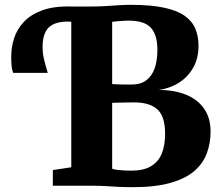

<svg xmlns="http://www.w3.org/2000/svg" viewBox="-20 -770 916 796"><path d="M530 6Q492.5 6 467 4.5Q441.5 3 417.5 1.5Q393.5 0 361 0H199V-65L275.5 -76.5V-743H359Q390.5 -743 417.8 -744.8Q445 -746.5 470.2 -748.2Q495.5 -750 521 -750Q605.5 -750 660.2 -738.2Q715 -726.5 746.2 -704Q777.5 -681.5 790.2 -650.2Q803 -619 803 -580Q803 -528.5 781.2 -489.8Q759.5 -451 722 -427.2Q684.5 -403.5 638 -397Q703.5 -397 751.8 -377.2Q800 -357.5 826.5 -319Q853 -280.5 853 -225Q853 -176.5 837.5 -134.5Q822 -92.5 785.5 -61Q749 -29.5 686.5 -11.8Q624 6 530 6ZM524 -62.5Q575.5 -62.5 606.2 -81Q637 -99.5 650.8 -133.8Q664.5 -168 664.5 -215Q664.5 -287 632.8 -316.2Q601 -345.5 535.5 -345.5Q524.5 -345.5 511.8 -345.2Q499 -345 486 -344.8Q473 -344.5 462.5 -344.2Q452 -344 445 -343.5V-70.5Q452.5 -67.5 466 -65.8Q479.5 -64 495 -63.2Q510.5 -62.5 524 -62.5ZM525.5 -419.5Q563.5 -419.5 587 -437.5Q610.5 -455.5 621.5 -487.5Q632.5 -519.5 632.5 -563Q632.5 -626 605.2 -655.2Q578 -684.5 514 -684.5Q506.5 -684.5 492.5 -683.8Q478.5 -683 465 -681.8Q451.5 -680.5 445 -679.5V-421.5Q452 -421 462 -420.5Q472 -420 483.2 -419.8Q494.5 -419.5 505.5 -419.5Q516.5 -419.5 525.5 -419.5ZM34.5 -468Q29.5 -481 28 -497.2Q26.5 -513.5 26.5 -536Q26.5 -574 38.5 -611.5Q50.5 -649 78.8 -679.2Q107 -709.5 155.2 -727.2Q203.5 -745 276 -743L281 -712.5L276 -680Q234.5 -682.5 207.8 -672.2Q181 -662 168.8 -638Q156.5 -614 156.5 -576Q156.5 -549 162.5 -524Q168.5 -499 178 -468Z"/></svg>

Font: Merriweather 20pt Black
Style: Regular
Weight: 900
Version: Version 2.100